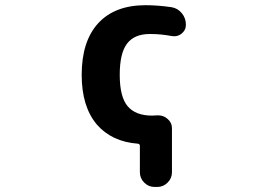

<svg xmlns="http://www.w3.org/2000/svg" viewBox="-20 -577 1040 754"><path d="M597.7 -124Q599.6 -124 601.6 -124Q622.1 -124 637.7 -110.4Q655.3 -95.7 655.3 -73.2V99.6Q655.3 123 638.2 140.1Q621.1 157.2 597.7 157.2H586.9Q563.5 157.2 546.4 140.1Q529.3 123 529.3 99.6V-3.9Q529.3 -11.7 521.5 -12.7Q418.9 -20.5 360.4 -87.9Q300.8 -158.2 300.8 -283.2Q300.8 -415 365.7 -485.8Q430.7 -556.6 551.8 -556.6Q598.6 -556.6 653.3 -548.8Q677.7 -544.9 693.8 -525.4Q710 -505.9 710 -480.5V-479.5Q710 -458 692.4 -444.3Q679.7 -434.6 664.1 -434.6Q659.2 -434.6 654.3 -435.5Q611.3 -443.4 573.2 -443.4Q570.3 -443.4 567.4 -443.4Q507.8 -443.4 479 -405.8Q450.2 -368.2 450.2 -283.2Q450.2 -196.3 481.4 -159.7Q512.7 -123 577.1 -123Q587.9 -123 597.7 -124Z"/></svg>

Font: Gen Jyuu Gothic Monospace Bold
Style: Bold
Weight: 700
Designer: [Source Han Sans]
Ryoko NISHIZUKA  (kana & ideographs); Paul D. Hunt (Latin, Greek & Cyrillic); Wenlong ZHANG  (bopomofo
Version: Version 1.002.20150607